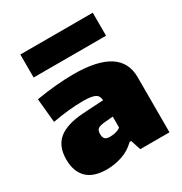

<svg xmlns="http://www.w3.org/2000/svg" viewBox="-183 -928 1017 1070"><g transform="rotate(-30 326.0 -393.0)"><path d="M198 5Q112 5 70 -37Q28 -79 28 -156Q28 -241 79.5 -283Q131 -325 238 -332L371 -340Q370 -354 365 -364Q360 -374 349 -380Q338 -386 318.5 -389Q299 -392 269 -392Q224 -392 173 -386.5Q122 -381 74 -372L59 -526Q124 -537 186.5 -542.5Q249 -548 300 -548Q602 -548 602 -355V0H414L393 -65H383Q345 -27 296 -11Q247 5 198 5ZM304 -144Q326 -144 346.5 -150.5Q367 -157 372 -165V-234L316 -229Q285 -226 273.5 -217Q262 -208 262 -185Q262 -163 271.5 -153.5Q281 -144 304 -144ZM99 -791H565V-643H99Z"/></g></svg>

Font: Encode Sans Wide
Style: Black
Weight: 900
Designer: Pablo Impallari, Andres Torresi
Foundry: Pablo Impallari, Andres Torresi
Version: Version 1.000; ttfautohint (v1.00) -l 8 -r 50 -G 200 -x 14 -